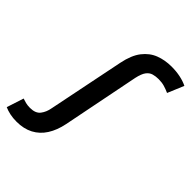

<svg xmlns="http://www.w3.org/2000/svg" viewBox="-345 -917 1245 1245"><g transform="rotate(45 277.5 -294.0)"><path d="M31 188Q-3 188 -31 182Q-59 176 -81 166L-43 49Q-29 54 -11.5 58.5Q6 63 29 63Q79 63 101 34.5Q123 6 130 -34L236 -557Q253 -642 290 -689.5Q327 -737 378 -756.5Q429 -776 489 -776Q533 -776 570.5 -768Q608 -760 636 -746L589 -634Q565 -645 541 -652Q517 -659 487 -659Q461 -659 438.5 -652.5Q416 -646 400 -624.5Q384 -603 374 -557L269 -29Q255 40 224 88.5Q193 137 144.5 162.5Q96 188 31 188Z"/></g></svg>

Font: Ubuntu Sans Mono
Style: Italic
Weight: 400
Italic angle: -13.5°
Monospace: yes
Designer: Dalton Maag Ltd
Foundry: Dalton Maag Ltd
Version: Version 1.006